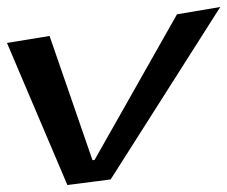

<svg xmlns="http://www.w3.org/2000/svg" viewBox="-118 -509 651 550"><path d="M513 -489 389 -468 153 -51 147 -50 24 -406 -98 -386 75 21 199 5Z"/></svg>

Font: Gamestation Warped
Style: Italic
Weight: 400
Designer: Jonas Hecksher
Foundry: Jonas Hecksher, Playtypeª, e-types AS
Version: Version 1.003